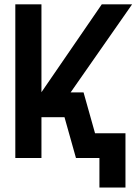

<svg xmlns="http://www.w3.org/2000/svg" viewBox="-20 -720 622 875"><path d="M49.8 0V-700.2H168.9V-299.8L443.8 -700.2H582L301.8 -298.8H360.8L413.1 -112.8H551.8V134.8H433.1V0H326.2L273.9 -186H168.9V0Z"/></svg>

Font: Cakra Normal
Style: Regular
Weight: 400
Designer: Lucia Kollert, Vojtech Kollert
Foundry: OoM Type
Version: Version 1.000;Glyphs 3.1.1 (3148)